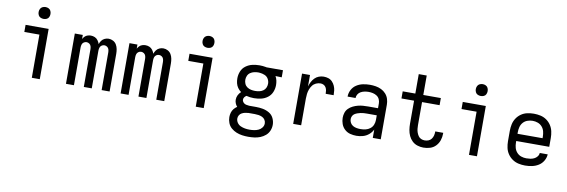

<svg xmlns="http://www.w3.org/2000/svg" viewBox="-63 -1264 5886 1993"><g transform="rotate(10 2880.0 -267.5)"><path d="M274 0H358V-530H115V-455H274ZM288 -623Q305 -623 320.5 -630Q336 -637 343 -652.5Q350 -668 350 -685Q350 -702 343 -717.5Q336 -733 320.5 -740.5Q305 -748 288 -748Q271 -748 255.5 -740.5Q240 -733 232.5 -717.5Q225 -702 225 -685Q225 -668 232.5 -652.5Q240 -637 255.5 -630Q271 -623 288 -623Z M634 0H718V-397Q718 -413 722.5 -428.5Q727 -444 740.5 -453.5Q754 -463 770 -463Q786 -463 799.5 -453.5Q813 -444 817.5 -428.5Q822 -413 822 -397V0H906V-397Q906 -413 910.5 -428.5Q915 -444 928.5 -453.5Q942 -463 958 -463Q974 -463 987.5 -453.5Q1001 -444 1005.5 -428.5Q1010 -413 1010 -397V0H1094V-397Q1094 -422 1089.5 -446.5Q1085 -471 1072.5 -492.5Q1060 -514 1037.5 -526Q1015 -538 990 -538Q969 -538 949 -529Q929 -520 916 -502.5Q903 -485 897 -465Q890 -485 877 -503Q864 -521 844 -529.5Q824 -538 802 -538Q785 -538 768 -532.5Q751 -527 738.5 -514.5Q726 -502 718 -487V-530H634Z M1210 0H1294V-397Q1294 -413 1298.5 -428.5Q1303 -444 1316.5 -453.5Q1330 -463 1346 -463Q1362 -463 1375.5 -453.5Q1389 -444 1393.5 -428.5Q1398 -413 1398 -397V0H1482V-397Q1482 -413 1486.5 -428.5Q1491 -444 1504.5 -453.5Q1518 -463 1534 -463Q1550 -463 1563.5 -453.5Q1577 -444 1581.5 -428.5Q1586 -413 1586 -397V0H1670V-397Q1670 -422 1665.5 -446.5Q1661 -471 1648.5 -492.5Q1636 -514 1613.5 -526Q1591 -538 1566 -538Q1545 -538 1525 -529Q1505 -520 1492 -502.5Q1479 -485 1473 -465Q1466 -485 1453 -503Q1440 -521 1420 -529.5Q1400 -538 1378 -538Q1361 -538 1344 -532.5Q1327 -527 1314.5 -514.5Q1302 -502 1294 -487V-530H1210Z M2002 0H2086V-530H1843V-455H2002ZM2016 -623Q2033 -623 2048.5 -630Q2064 -637 2071 -652.5Q2078 -668 2078 -685Q2078 -702 2071 -717.5Q2064 -733 2048.5 -740.5Q2033 -748 2016 -748Q1999 -748 1983.5 -740.5Q1968 -733 1960.5 -717.5Q1953 -702 1953 -685Q1953 -668 1960.5 -652.5Q1968 -637 1983.5 -630Q1999 -623 2016 -623Z M2592 213Q2624 213 2656 209Q2688 205 2718 193Q2748 181 2772.5 160Q2797 139 2809.5 109Q2822 79 2822 47Q2822 11 2806 -22.5Q2790 -56 2758 -74.5Q2726 -93 2690.5 -99.5Q2655 -106 2619 -106H2565Q2559 -106 2553 -106H2546Q2529 -107 2512.5 -111Q2496 -115 2484 -128Q2472 -141 2472 -158Q2472 -172 2480.5 -183.5Q2489 -195 2501 -202Q2520 -197 2540 -194.5Q2560 -192 2580 -192Q2618 -192 2655.5 -200.5Q2693 -209 2724 -232.5Q2755 -256 2769.5 -291.5Q2784 -327 2784 -365Q2784 -389 2779 -412.5Q2774 -436 2762 -457L2828 -455V-530H2655L2646 -532Q2630 -535 2613.5 -536.5Q2597 -538 2580 -538Q2542 -538 2505 -529.5Q2468 -521 2436.5 -498Q2405 -475 2390.5 -439Q2376 -403 2376 -365Q2376 -339 2382 -314Q2388 -289 2403 -267.5Q2418 -246 2439 -231Q2420 -214 2409 -191.5Q2398 -169 2398 -144Q2398 -125 2405.5 -106Q2413 -87 2426 -73Q2406 -60 2391.5 -42Q2377 -24 2370.5 -1Q2364 22 2364 45Q2364 77 2376 107.5Q2388 138 2412.5 159Q2437 180 2466.5 192Q2496 204 2528 208.5Q2560 213 2592 213ZM2592 138Q2568 138 2544.5 134Q2521 130 2498.5 120Q2476 110 2462 89.5Q2448 69 2448 45Q2448 27 2457.5 11Q2467 -5 2483 -13.5Q2499 -22 2516.5 -26Q2534 -30 2552 -31Q2555 -31 2558.5 -31Q2562 -31 2565 -31H2619Q2639 -31 2659 -28Q2679 -25 2697.5 -16.5Q2716 -8 2727 9.5Q2738 27 2738 47Q2738 71 2723 91Q2708 111 2686 121Q2664 131 2640 134.5Q2616 138 2592 138ZM2580 -268Q2558 -268 2536.5 -272.5Q2515 -277 2496.5 -289.5Q2478 -302 2469 -322.5Q2460 -343 2460 -365Q2460 -387 2469 -407.5Q2478 -428 2496.5 -440.5Q2515 -453 2536.5 -458Q2558 -463 2580 -463L2596 -462Q2622 -460 2647.5 -449.5Q2673 -439 2686.5 -415.5Q2700 -392 2700 -365Q2700 -343 2691 -322.5Q2682 -302 2663.5 -289.5Q2645 -277 2623.5 -272.5Q2602 -268 2580 -268Z M3029 0H3113V-281Q3113 -306 3116 -330.5Q3119 -355 3127.5 -378.5Q3136 -402 3151 -422Q3166 -442 3189 -452.5Q3212 -463 3237 -463Q3254 -463 3269.5 -455Q3285 -447 3293.5 -432Q3302 -417 3304.5 -400Q3307 -383 3307 -366H3391Q3391 -391 3388 -415.5Q3385 -440 3375 -463Q3365 -486 3347.5 -504.5Q3330 -523 3306 -530.5Q3282 -538 3257 -538Q3231 -538 3206 -528.5Q3181 -519 3162.5 -500Q3144 -481 3132 -457.5Q3120 -434 3113 -409V-530H3029Z M3696 8Q3730 8 3764 -1.5Q3798 -11 3825.5 -34Q3853 -57 3868 -88V0H3952V-364Q3952 -395 3943 -424.5Q3934 -454 3913 -477.5Q3892 -501 3864 -514.5Q3836 -528 3805.5 -533Q3775 -538 3744 -538Q3707 -538 3670.5 -530.5Q3634 -523 3602.5 -502.5Q3571 -482 3553.5 -448Q3536 -414 3536 -378V-377H3620Q3620 -398 3631.5 -416.5Q3643 -435 3662 -445Q3681 -455 3702 -459Q3723 -463 3744 -463Q3766 -463 3788.5 -458Q3811 -453 3830 -440.5Q3849 -428 3858.5 -407Q3868 -386 3868 -364V-313H3765Q3738 -313 3710.5 -311Q3683 -309 3656.5 -302Q3630 -295 3605.5 -283Q3581 -271 3561 -251.5Q3541 -232 3532.5 -205.5Q3524 -179 3524 -152Q3524 -119 3535.5 -87Q3547 -55 3572 -32Q3597 -9 3629.5 -0.5Q3662 8 3696 8ZM3726 -68Q3706 -68 3685.5 -71.5Q3665 -75 3647 -85Q3629 -95 3618.5 -113.5Q3608 -132 3608 -153Q3608 -169 3615.5 -184.5Q3623 -200 3637 -209Q3651 -218 3667 -223.5Q3683 -229 3699 -232.5Q3715 -236 3731.5 -237Q3748 -238 3765 -238H3868V-189Q3868 -163 3858 -138Q3848 -113 3826.5 -96.5Q3805 -80 3779 -74Q3753 -68 3726 -68Z M4402 8Q4438 8 4472 -2.5Q4506 -13 4531 -39Q4556 -65 4567.5 -99.5Q4579 -134 4579 -169Q4579 -174 4579 -179H4495Q4495 -176 4495 -174Q4495 -154 4490 -134.5Q4485 -115 4472.5 -98.5Q4460 -82 4441 -75Q4422 -68 4402 -68Q4383 -68 4364.5 -76Q4346 -84 4335 -100.5Q4324 -117 4317.5 -135.5Q4311 -154 4309 -173.5Q4307 -193 4307 -212V-455H4492V-530H4307V-735H4223V-530H4090V-455H4223V-212Q4223 -180 4228 -148Q4233 -116 4246.5 -86.5Q4260 -57 4283.5 -34.5Q4307 -12 4338.5 -2Q4370 8 4402 8Z M4882 0H4966V-530H4723V-455H4882ZM4896 -623Q4913 -623 4928.5 -630Q4944 -637 4951 -652.5Q4958 -668 4958 -685Q4958 -702 4951 -717.5Q4944 -733 4928.5 -740.5Q4913 -748 4896 -748Q4879 -748 4863.5 -740.5Q4848 -733 4840.5 -717.5Q4833 -702 4833 -685Q4833 -668 4840.5 -652.5Q4848 -637 4863.5 -630Q4879 -623 4896 -623Z M5474 8Q5511 8 5547 0.5Q5583 -7 5614.5 -26.5Q5646 -46 5665 -78.5Q5684 -111 5686 -147H5602Q5601 -126 5587.5 -109Q5574 -92 5555 -83Q5536 -74 5515.5 -71Q5495 -68 5474 -68Q5446 -68 5419.5 -77Q5393 -86 5374 -107Q5355 -128 5347.5 -155Q5340 -182 5340 -210V-227H5688V-320Q5688 -355 5680.5 -389.5Q5673 -424 5653.5 -453.5Q5634 -483 5605 -503Q5576 -523 5541.5 -530.5Q5507 -538 5472 -538Q5437 -538 5402.5 -530.5Q5368 -523 5339 -503Q5310 -483 5290.5 -453.5Q5271 -424 5263.5 -389.5Q5256 -355 5256 -320V-210Q5256 -175 5263.5 -140.5Q5271 -106 5291 -76.5Q5311 -47 5340.5 -27Q5370 -7 5404.5 0.5Q5439 8 5474 8ZM5340 -303V-320Q5340 -348 5347 -375Q5354 -402 5372.5 -423Q5391 -444 5418 -453.5Q5445 -463 5472 -463Q5500 -463 5526.5 -453.5Q5553 -444 5571.5 -423Q5590 -402 5597 -375Q5604 -348 5604 -320V-303Z"/></g></svg>

Font: Iosevka SS01 Extended
Style: Regular
Weight: 400
Width: 7
Monospace: yes
Designer: Belleve Invis
Foundry: Belleve Invis
Version: Version 3.4.7; ttfautohint (v1.8.3)